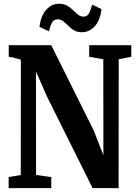

<svg xmlns="http://www.w3.org/2000/svg" viewBox="-20 -978 719 998"><path d="M25 0V-57.5L88 -68.5L88.5 -668Q77.5 -671 67.5 -673.8Q57.5 -676.5 47.2 -679Q37 -681.5 25.5 -683V-743H246.5L468 -298L517.5 -171L517 -670L443.5 -683V-743H662.5V-683L597 -670L596.5 0H461.5L224.5 -475.5L167 -606L167.5 -68.5L246.5 -57.5V0ZM406 -810.5Q381.5 -810.5 364.8 -820.5Q348 -830.5 335 -843.8Q322 -857 309.2 -867.2Q296.5 -877.5 280 -877.5Q259 -877.5 249.8 -859.5Q240.5 -841.5 234 -815.5L185 -838.5Q193 -898 221 -928.2Q249 -958.5 287 -958.5Q312 -958.5 329 -948.5Q346 -938.5 359.2 -925.5Q372.5 -912.5 385 -902.2Q397.5 -892 413.5 -891.5Q433.5 -891.5 443 -909.5Q452.5 -927.5 459 -954L507.5 -930.5Q500.5 -871.5 472.2 -841Q444 -810.5 406 -810.5Z"/></svg>

Font: Merriweather 24pt SemiCondensed
Style: Bold
Weight: 700
Width: 4
Designer: Eben Sorkin
Foundry: Eben Sorkin
Version: Version 2.100